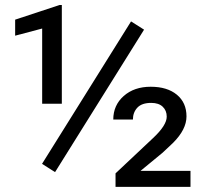

<svg xmlns="http://www.w3.org/2000/svg" viewBox="-20 -729 816 749"><path d="M194.8 -57.6 542 -613.3 491.2 -645.5 144 -89.8ZM221.2 -324.2V-709.5H212.4L39.1 -652.3V-589.8L144.5 -617.7V-324.2ZM723.1 0V-62.5H528.3L614.3 -133.3L655.3 -171.9Q707.5 -224.1 707.5 -274.9Q707.5 -328.6 669.9 -359.6Q632.3 -390.6 567.9 -390.6Q503.4 -390.6 462.6 -354.5Q421.9 -318.4 421.9 -262.7H498.5Q498.5 -290.5 515.9 -309.1Q533.2 -327.6 569.8 -327.6Q599.1 -327.6 614.7 -312.7Q630.4 -297.9 630.4 -273.9Q630.4 -240.2 577.1 -190.4L430.7 -52.7V0Z"/></svg>

Font: FAU Chimera
Style: Regular
Weight: 400
Version: Version 1.002;hotconv 1.0.117;makeotfexe 2.5.65602